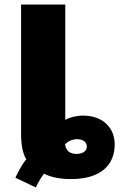

<svg xmlns="http://www.w3.org/2000/svg" viewBox="-20 -780 530 847"><path d="M138 47C146 29 163 0 174 -14C197 -2 234 10 293 10C428 10 486 -55 486 -143C486 -214 436 -270 346 -270C316 -270 283 -261 268 -251V-760H73V-190C73 -138 81 -102 96 -77C80 -59 60 -23 48 4ZM318 -101C287 -101 271 -116 267 -143C279 -157 300 -166 319 -166C347 -166 363 -153 363 -133C363 -112 342 -101 318 -101Z"/></svg>

Font: Noto Sans UI Black
Style: Regular
Weight: 900
Designer: Monotype Design Team
Foundry: Monotype Imaging Inc.
Version: Version 1.901